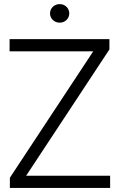

<svg xmlns="http://www.w3.org/2000/svg" viewBox="-20 -919 586 939"><path d="M28.3 0H518.6V-59.6H107.9L515.1 -677.2V-727.5H26.9V-668H436L28.3 -49.8ZM224.6 -853.5C224.6 -828.1 245.6 -808.1 272 -808.1C298.3 -808.1 318.8 -828.1 318.8 -853.5C318.8 -878.9 298.3 -898.9 272 -898.9C245.6 -898.9 224.6 -878.9 224.6 -853.5Z"/></svg>

Font: Guggenheim Sans Display Light
Style: Regular
Weight: 300
Designer: Modified by Tom Baber under direction of Pentagram Design 2023
Foundry: rsms
Version: Version 1.001;Glyphs 3.1.2 (3151)